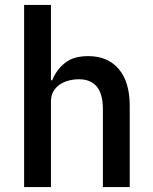

<svg xmlns="http://www.w3.org/2000/svg" viewBox="-20 -760 620 780"><path d="M78 -740H187V-434H192Q209 -476 243.5 -504Q278 -532 338 -532Q418 -532 462.5 -479.5Q507 -427 507 -330V0H398V-317Q398 -438 300 -438Q279 -438 258.5 -432.5Q238 -427 222 -416Q206 -405 196.5 -388Q187 -371 187 -349V0H78Z"/></svg>

Font: IBM Plex Sans Hebrew Medm
Style: Regular
Weight: 500
Designer: Mike Abbink, Paul van der Laan, Pieter van Rosmalen, Yanek Iontef
Foundry: Bold Monday
Version: Version 1.3